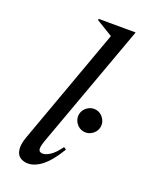

<svg xmlns="http://www.w3.org/2000/svg" viewBox="-196 -806 709 871"><g transform="rotate(30 158.5 -370.0)"><path d="M101 10Q66 10 53 -17Q40 -44 48 -89L151 -680L64 -714V-720L237 -750H240L129 -119Q124 -89 127 -76Q130 -63 144 -63Q161 -63 181 -81.5Q201 -100 219 -138L232 -132Q203 -57 169.5 -23.5Q136 10 101 10ZM260 -243Q237 -243 220 -260Q203 -277 203 -300Q203 -323 220 -340Q237 -357 260 -357Q283 -357 300 -340Q317 -323 317 -300Q317 -277 300 -260Q283 -243 260 -243Z"/></g></svg>

Font: Spectral
Style: Italic
Weight: 400
Italic angle: -10°
Designer: Jean-Baptiste Levee
Foundry: Production Type
Version: Version 2.001